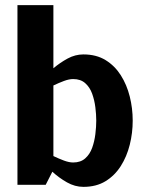

<svg xmlns="http://www.w3.org/2000/svg" viewBox="-20 -720 561 748"><path d="M355 -250Q355 -274 351.5 -302Q348 -330 339 -355Q330 -380 312 -396Q294 -412 265 -412Q249 -412 229 -404.5Q209 -397 188 -387V-112Q209 -102 229 -94.5Q249 -87 265 -87Q294 -87 312 -103Q330 -119 339 -144Q348 -169 351.5 -197.5Q355 -226 355 -250ZM188 -700V-454Q214 -476 243.5 -492Q273 -508 305 -508Q355 -508 391 -486Q427 -464 450.5 -427Q474 -390 485.5 -344Q497 -298 497 -250Q497 -202 485.5 -156Q474 -110 450.5 -73Q427 -36 391 -14Q355 8 305 8Q272 8 241 -9.5Q210 -27 184 -51L158 0H48V-700Z"/></svg>

Font: Epunda Sans
Style: Bold
Weight: 700
Designer: Simon Atzbach
Foundry: typofactur
Version: Version 2.204; ttfautohint (v1.8.4.7-5d5b)